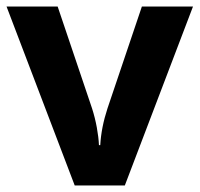

<svg xmlns="http://www.w3.org/2000/svg" viewBox="-20 -566 609 586"><path d="M208 0 0 -546H156L261 -235Q270 -207 275.5 -177Q281 -147 282 -123H286Q289 -177 308 -235L413 -546H569L361 0Z"/></svg>

Font: Noto Sans Medefaidrin
Style: Bold
Weight: 700
Designer: Dalton Maag Ltd
Foundry: Dalton Maag Ltd
Version: Version 1.002; ttfautohint (v1.8.4.7-5d5b)